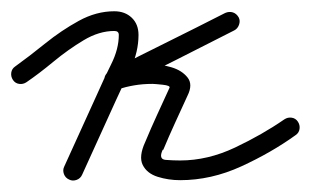

<svg xmlns="http://www.w3.org/2000/svg" viewBox="-37 -303 552 341"><path d="M-14 -161Q-18 -167 -17 -174Q-16 -181 -10 -185Q15 -203 43.5 -226Q72 -249 103 -266Q134 -283 166 -283Q185 -283 197 -271.5Q209 -260 209 -241Q209 -211 195 -181Q181 -151 169 -125Q154 -92 139 -59Q124 -26 109 7Q109 7 109 7Q109 7 109 7Q106 14 99 16.5Q92 19 86 16Q79 13 76.5 6Q74 -1 77 -7Q92 -40 107 -73Q122 -106 137 -139Q147 -162 160.5 -189Q174 -216 174 -241Q174 -248 166 -248Q139 -248 111.5 -231.5Q84 -215 58 -193.5Q32 -172 10 -157Q4 -153 -3 -154Q-10 -155 -14 -161ZM363 -280Q370 -283 376.5 -281Q383 -279 387 -272Q390 -266 387.5 -259Q385 -252 379 -249Q328 -223 276.5 -197Q225 -171 174 -146Q167 -142 161 -145.5Q155 -149 153 -156Q150 -162 151.5 -168.5Q153 -175 161 -178Q179 -184 197.5 -186.5Q216 -189 235 -188Q235 -188 234 -188Q234 -188 234 -188Q249 -189 267.5 -183.5Q286 -178 296 -165.5Q306 -153 296 -133Q296 -133 296 -133Q296 -133 296 -133Q285 -109 274 -85Q263 -61 253 -37Q253 -37 252 -37Q252 -37 252 -37Q244 -20 257.5 -19Q271 -18 283 -18Q332 -18 380.5 -41Q429 -64 468 -91Q468 -91 468 -91Q468 -91 468 -91Q474 -95 481 -94Q488 -93 492 -87Q496 -81 495 -74Q494 -67 488 -63Q445 -32 391.5 -7.5Q338 17 283 17Q262 17 243 11Q224 5 216.5 -10Q209 -25 221 -51Q221 -51 221 -51Q221 -51 221 -51Q231 -75 242 -99Q253 -123 264 -147Q264 -147 264 -147Q264 -147 264 -147Q266 -151 252 -152.5Q238 -154 234 -154Q234 -154 234 -154Q233 -154 233 -154Q217 -154 202 -151.5Q187 -149 171 -144Q164 -142 158 -145.5Q152 -149 150 -155Q147 -160 149 -166.5Q151 -173 158 -177Q209 -203 260.5 -228.5Q312 -254 363 -280Q363 -280 363 -280Q363 -280 363 -280Z"/></svg>

Font: FRB American Cursive
Style: Italic
Weight: 400
Italic angle: -25°
Version: Version 2.0;Modular Font Editor K font №1